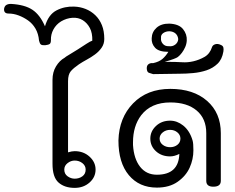

<svg xmlns="http://www.w3.org/2000/svg" viewBox="-113 -933 1176 960"><path d="M408.4 -738.1Q408.4 -713.4 395 -694.3Q381.7 -675.2 362.1 -660.9Q342.6 -646.5 321 -634.9Q299.5 -623.3 281.7 -611.4Q255 -593.1 241.1 -577Q227.2 -560.9 227.2 -526.7V-171.3Q246.5 -177.2 260.4 -177.2Q304.5 -177.2 334.7 -149.8Q364.9 -122.3 364.9 -85.1Q364.9 -47 334.7 -20.3Q304.5 6.4 260.4 6.4Q209.9 6.4 179.7 -20.3Q149.5 -47 149.5 -113.9V-533.7Q149.5 -572.3 167.1 -601.2Q184.7 -630.2 209.9 -644.1Q213.9 -648.5 233.9 -660.1Q254 -671.8 276.7 -686.4Q299.5 -701 319.1 -713.9Q338.6 -726.7 348.5 -729.7Q349.5 -767.8 336.4 -792.8Q323.3 -817.8 301 -831.9Q278.7 -846 249.3 -844.1Q219.8 -842.1 192.6 -826.2Q167.8 -810.9 154.2 -785.9Q140.6 -760.9 141.6 -732.2Q141.6 -717.8 135.6 -713.4Q129.7 -708.9 113.4 -706.9Q97.5 -705.9 91.6 -710.4Q85.6 -714.9 82.2 -729.7Q79.2 -764.4 64.4 -789.9Q49.5 -815.3 27.2 -830.9Q5 -846.5 -20 -855.9Q-45 -865.3 -70.3 -865.3Q-94.6 -865.3 -92.6 -889.1Q-90.1 -903.5 -80.4 -908.7Q-70.8 -913.9 -56.9 -913.4Q10.9 -909.4 49 -884.2Q87.1 -858.9 111.9 -801.5Q129.2 -860.4 169.8 -881.2Q210.4 -902 257.9 -900Q288.1 -899 315.3 -888.1Q342.6 -877.2 363.6 -856.9Q384.7 -836.6 396.5 -807.4Q408.4 -778.2 408.4 -738.1ZM315.3 -85.1Q315.3 -104.5 299 -117.3Q282.7 -130.2 260.4 -130.2Q241.1 -130.2 224.8 -117.3Q208.4 -104.5 208.4 -85.1Q208.4 -63.4 225 -51.5Q241.6 -39.6 260.4 -39.6Q282.7 -39.6 299 -51.5Q315.3 -63.4 315.3 -85.1Z M671.3 5Q583.2 5 531.2 -57.2Q479.2 -119.3 479.2 -230.7Q482.2 -344.1 552.5 -416.3Q622.8 -488.6 738.6 -488.6Q854 -488.6 922.5 -428.5Q991.1 -368.3 991.1 -267.3V-28.7Q991.1 0.5 953.5 0.5Q918.3 0.5 918.3 -28.7V-267.3Q918.3 -340.1 870.3 -380.4Q822.3 -420.8 738.6 -420.8Q642.1 -420.8 592.6 -356.4Q552 -302.5 552 -221.3V-207.9Q556.4 -138.6 587.6 -99Q618.8 -59.4 671.3 -59.4Q780.2 -59.4 783.7 -163.4Q758.9 -151 737.6 -151Q695 -151 666.8 -176.7Q638.6 -202.5 638.6 -240.1Q638.6 -276.2 666.8 -303Q695 -329.7 737.6 -329.7Q772.3 -329.7 803 -305.4Q836.1 -278.7 850 -230.2Q854 -216.8 854 -181.2Q854 -136.6 835.4 -95Q816.8 -53.5 775.5 -24.3Q734.2 5 671.3 5ZM737.6 -197Q758.9 -197 774 -208.9Q789.1 -220.8 789.1 -240.1Q789.1 -258.4 774 -271Q758.9 -283.7 737.6 -283.7Q716.3 -283.7 700.7 -271Q685.1 -258.4 685.1 -240.1Q685.1 -220.8 700.7 -208.9Q716.3 -197 737.6 -197Z M1004 -675.7Q997.5 -636.1 974.5 -614.1Q951.5 -592.1 919.6 -581.4Q887.6 -570.8 852.2 -567.6Q816.8 -564.4 786.6 -564.4L652.5 -562.4Q641.1 -565.3 631.4 -569.1Q621.8 -572.8 620.8 -590.1Q620.3 -605.4 629.5 -612.1Q638.6 -618.8 652.5 -617.3Q682.2 -623.8 699 -638.1Q715.8 -652.5 728.7 -673.8Q681.2 -673.8 662.4 -694.3Q643.6 -714.9 645.5 -742.1Q646.5 -773.3 669.8 -794.3Q693.1 -815.3 733.7 -814.9Q781.7 -812.9 802.2 -787.4Q822.8 -761.9 820.8 -729.7Q819.8 -712.9 812.9 -697.3Q805.9 -681.7 796.5 -669.1Q787.1 -656.4 776.2 -648Q765.3 -639.6 710.9 -623.8Q770.3 -623.8 797.5 -621.8Q824.8 -619.8 853.7 -626.5Q882.7 -633.2 909.7 -648.5Q936.6 -663.9 947.5 -698.5Q951 -707.9 963.6 -711.9Q976.2 -715.8 992.1 -707.9Q1001.5 -704 1003.7 -696Q1005.9 -688.1 1004 -675.7ZM778.2 -737.6Q776.2 -755.4 764.6 -765.6Q753 -775.7 734.2 -776.7Q716.3 -776.7 703.2 -767.6Q690.1 -758.4 692.1 -742.6Q690.1 -726.7 701.2 -713.9Q712.4 -701 731.2 -702Q749.5 -699.5 763.4 -710.1Q777.2 -720.8 778.2 -737.6Z"/></svg>

Font: Shan Wanhai
Style: Regular
Weight: 400
Designer: Khon Soe Zaw Thu
Foundry: Shan Unicode
Version: Version 1.00 June 3, 2017, initial release